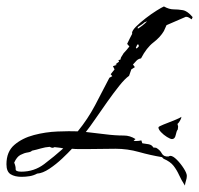

<svg xmlns="http://www.w3.org/2000/svg" viewBox="-30 -478 617 595"><path d="M543 97Q532 80 525 64.5Q518 49 508 36Q498 23 477 14L472 9Q436 3 400.5 -7Q365 -17 328 -17Q306 -17 283.5 -16.5Q261 -16 238 -16Q227 -16 215.5 -16Q204 -16 193 -17Q182 -5 163 13Q144 31 123 45Q102 59 85 60Q74 66 61.5 68Q49 70 37 70Q16 70 3 62Q-10 54 -10 31Q-10 -8 14.5 -29Q39 -50 75 -59.5Q111 -69 148.5 -70.5Q186 -72 211 -71Q242 -109 264.5 -151.5Q287 -194 309 -237L318 -242L313 -248L325 -263L320 -273L332 -277L328 -279L339 -287L337 -292L343 -293L345 -300L353 -313Q358 -318 362.5 -323.5Q367 -329 371 -334L364 -342Q368 -350 372 -358.5Q376 -367 380 -374L379 -375Q379 -383 391.5 -395.5Q404 -408 421.5 -421.5Q439 -435 455 -445Q471 -455 478 -458Q494 -449 508 -449Q522 -449 536.5 -446.5Q551 -444 567 -425L564 -418Q560 -421 555.5 -423.5Q551 -426 546 -426L486 -400L478 -382Q467 -363 445.5 -346.5Q424 -330 407 -297Q399 -296 393 -290Q387 -284 382 -278L388 -270L377 -263L370 -243Q357 -234 339.5 -212Q322 -190 302.5 -162.5Q283 -135 265.5 -109.5Q248 -84 236 -69Q265 -66 295.5 -62Q326 -58 354 -58Q373 -58 390 -47L384 -42Q386 -41 391 -41Q396 -41 400 -41.5Q404 -42 408 -43L411 -34Q420 -33 430.5 -31Q441 -29 445 -21L454 -20Q466 -13 471.5 -2.5Q477 8 492 7Q496 5 498 5Q506 5 518 17Q530 29 539.5 44Q549 59 549 67Q549 74 546.5 81.5Q544 89 543 97ZM397 -389Q412 -398 426 -412L418 -409Q414 -405 408.5 -401.5Q403 -398 397 -394ZM393 -328H394L400 -334V-337L398 -341L395 -339L391 -330ZM36 54Q76 54 107 30.5Q138 7 166 -18Q159 -20 152.5 -20.5Q146 -21 139 -22Q135 -20 133 -20Q129 -20 124 -23Q110 -22 96.5 -18Q83 -14 69 -11Q66 -7 55.5 -5.5Q45 -4 33.5 2Q22 8 14 26Q19 38 18.5 46Q18 54 36 54ZM503 -47Q498 -47 487.5 -53.5Q477 -60 469 -68.5Q461 -77 461 -83Q461 -86 476.5 -92Q492 -98 509.5 -105Q527 -112 532 -116V-115Q532 -111 527.5 -103.5Q523 -96 520 -94L522 -86L521 -77Q517 -72 514.5 -59.5Q512 -47 503 -47Z"/></svg>

Font: Kolker Brush
Style: Regular
Weight: 400
Designer: Robert E. Leuschke
Foundry: Robert E. Leuschke
Version: Version 1.010; ttfautohint (v1.8.3)